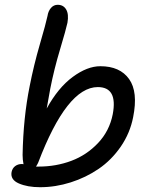

<svg xmlns="http://www.w3.org/2000/svg" viewBox="-20 -779 630 809"><path d="M148.9 9.8Q95.7 9.8 59.3 -6.1Q22.9 -22 28.8 -54.2Q32.2 -70.3 43.9 -79.1Q55.7 -87.9 71.8 -87.9Q77.1 -87.9 79.1 -86.9Q75.2 -106.4 75.2 -126Q78.1 -283.2 105 -416Q122.1 -503.4 147.9 -592.3Q173.8 -681.2 180.2 -711.9Q183.1 -731.9 194.6 -745.4Q206.1 -758.8 223.1 -758.8Q247.1 -758.8 258.8 -739Q270.5 -719.2 264.2 -683.1Q258.3 -655.3 233.2 -571.5Q208 -487.8 191.9 -405.8Q180.7 -345.7 176.8 -321.8Q225.1 -409.7 286.4 -454.8Q347.7 -500 402.8 -500Q485.4 -500 523.9 -446Q562.5 -392.1 541 -285.2Q527.8 -217.8 488.8 -161.1Q449.7 -104.5 395.8 -67.6Q341.8 -30.8 277.8 -10.5Q213.9 9.8 148.9 9.8ZM141.1 -94.2Q138.7 -88.4 131.8 -77.1H143.1Q215.8 -77.1 280.5 -101.3Q345.2 -125.5 393.3 -176.5Q441.4 -227.5 455.1 -297.9Q476.6 -412.1 392.1 -412.1Q262.2 -412.1 141.1 -94.2Z"/></svg>

Font: Shantell Sans Normal
Style: Italic
Weight: 400
Italic angle: -11.31°
Designer: Stephen Nixon, Anya Danilova, Shantell Martin
Foundry: Arrow Type
Version: Version 1.006;[559af2be0]